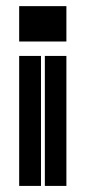

<svg xmlns="http://www.w3.org/2000/svg" viewBox="-20 -611 281 631"><path d="M198.2 -590.8V-474.6H43V-590.8ZM198.2 -427.2V0H127.4V-427.2ZM114.7 -427.2V0H43V-427.2Z"/></svg>

Font: Ebtekar Inline 2
Style: Inline-2
Weight: 500
Designer: Arman Khorramak
Foundry: Arman Khorramak
Version: Version 2.000